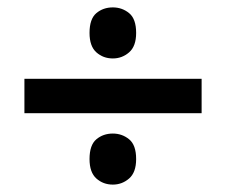

<svg xmlns="http://www.w3.org/2000/svg" viewBox="-20 -612 612 519"><path d="M46 -306V-399H525V-306ZM285 -113Q259 -113 240.5 -129.5Q222 -146 222 -182Q222 -220 240.5 -235.5Q259 -251 285 -251Q310 -251 329 -235.5Q348 -220 348 -182Q348 -146 329 -129.5Q310 -113 285 -113ZM285 -454Q259 -454 240.5 -470.5Q222 -487 222 -523Q222 -561 240.5 -576.5Q259 -592 285 -592Q310 -592 329 -576.5Q348 -561 348 -523Q348 -487 329 -470.5Q310 -454 285 -454Z"/></svg>

Font: Noto Sans Thai SemiBold
Style: Regular
Weight: 600
Version: Version 2.001